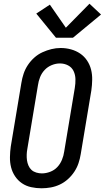

<svg xmlns="http://www.w3.org/2000/svg" viewBox="-20 -1004 563 1032"><path d="M203 8Q175 8 147.5 2Q120 -4 98 -19Q76 -34 61 -56.5Q46 -79 39.5 -105Q33 -131 33.5 -160Q34 -189 38 -217L95 -559Q99 -584 107 -608Q115 -632 129.5 -654Q144 -676 164 -694Q184 -712 208 -723Q232 -734 256.5 -740Q281 -746 306 -746Q335 -746 362 -738.5Q389 -731 411 -716Q433 -701 448 -678.5Q463 -656 469.5 -630Q476 -604 475.5 -575Q475 -546 471 -518L414 -176Q410 -151 402 -127Q394 -103 379.5 -81Q365 -59 345 -41Q325 -23 301.5 -12Q278 -1 253 3.5Q228 8 203 8ZM205 -72Q227 -72 249.5 -80.5Q272 -89 288 -106Q304 -123 313 -145Q322 -167 325 -189L382 -531Q386 -555 385.5 -578.5Q385 -602 375.5 -622Q366 -642 346 -652.5Q326 -663 302 -663Q280 -663 258 -654Q236 -645 220 -628Q204 -611 195.5 -589.5Q187 -568 184 -546L127 -204Q124 -188 123.5 -172.5Q123 -157 125 -142.5Q127 -128 133 -114Q139 -100 149.5 -90.5Q160 -81 175 -76.5Q190 -72 205 -72ZM281 -801 175 -931 248 -979 334 -855 461 -984 523 -926 372 -801Z"/></svg>

Font: Iosevka Slab Medium
Style: Italic
Weight: 500
Italic angle: -9°
Monospace: yes
Designer: Belleve Invis
Foundry: Belleve Invis
Version: Version 11.1.0; ttfautohint (v1.8.3)